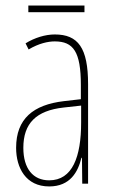

<svg xmlns="http://www.w3.org/2000/svg" viewBox="-20 -661 406 691"><path d="M284 -641H82V-617H284ZM177 -537C143 -537 104 -525 72 -505L83 -483C120 -505 153 -512 177 -512C244 -512 271 -475 271 -355V-304L210 -297C100 -284 38 -234 38 -129C38 -57 73 10 157 10C233 10 261 -43 273 -93H275L276 0H297V-358C297 -489 261 -537 177 -537ZM209 -274 272 -281V-220C272 -97 241 -12 157 -12C99 -12 64 -54 64 -129C64 -217 110 -263 209 -274Z"/></svg>

Font: Noto Sans Devanagari UI ExtraCondensed Thin
Style: Regular
Weight: 100
Width: 2
Designer: Jelle Bosma - Monotype Design Team
Foundry: Monotype Imaging Inc.
Version: Version 2.004